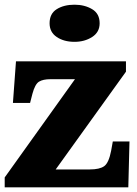

<svg xmlns="http://www.w3.org/2000/svg" viewBox="-20 -797 582 817"><path d="M0 0V-42L299 -460H195Q163 -460 146 -449.5Q129 -439 118 -398L108 -359H35L48 -536H516V-492L217 -76H362Q404 -76 423.5 -90Q443 -104 453 -156L460 -195H531L526 0ZM297 -619Q252 -619 221.5 -639.5Q191 -660 191 -698Q191 -739 221.5 -758Q252 -777 297 -777Q340 -777 372 -758Q404 -739 404 -698Q404 -660 372 -639.5Q340 -619 297 -619Z"/></svg>

Font: Noto Serif Bengali Black
Style: Regular
Weight: 900
Version: Version 2.003